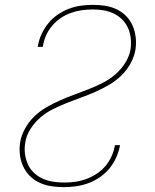

<svg xmlns="http://www.w3.org/2000/svg" viewBox="-20 -763 640 791"><path d="M242 8Q216 8 190.5 4Q165 0 142.5 -10.5Q120 -21 103 -38Q86 -55 75.5 -77.5Q65 -100 62 -125.5Q59 -151 63 -177Q68 -206 83.5 -234Q99 -262 122 -284Q145 -306 173 -322Q201 -338 229.5 -350.5Q258 -363 287 -373.5Q316 -384 345 -395.5Q374 -407 402 -421Q430 -435 454.5 -456Q479 -477 496 -504Q513 -531 518 -561Q521 -584 518.5 -606.5Q516 -629 507 -648.5Q498 -668 483 -683Q468 -698 448 -707.5Q428 -717 406.5 -720.5Q385 -724 362 -724Q340 -724 317.5 -721Q295 -718 272.5 -710Q250 -702 230 -688.5Q210 -675 194.5 -656.5Q179 -638 169.5 -616.5Q160 -595 157 -573L156 -570H135L136 -573Q140 -598 151 -622Q162 -646 178.5 -666.5Q195 -687 217.5 -702.5Q240 -718 264 -727Q288 -736 313 -739.5Q338 -743 363 -743Q389 -743 414 -739Q439 -735 461 -724.5Q483 -714 500 -696.5Q517 -679 526.5 -657Q536 -635 539 -609.5Q542 -584 538 -558Q533 -529 517.5 -501Q502 -473 479 -451Q456 -429 428.5 -413Q401 -397 372.5 -384.5Q344 -372 315 -361.5Q286 -351 257 -339.5Q228 -328 199.5 -314Q171 -300 147 -279.5Q123 -259 105.5 -231.5Q88 -204 84 -175Q80 -151 83 -128.5Q86 -106 95 -86Q104 -66 120 -51Q136 -36 156 -27Q176 -18 198.5 -14.5Q221 -11 244 -11Q267 -11 289.5 -14Q312 -17 334 -25Q356 -33 376.5 -46Q397 -59 413 -77.5Q429 -96 439 -118Q449 -140 453 -162V-165H474V-162Q469 -137 458 -112.5Q447 -88 429.5 -67.5Q412 -47 390 -32Q368 -17 343 -8Q318 1 292.5 4.5Q267 8 242 8Z"/></svg>

Font: Iosevka Thin Extended Oblique
Style: Regular
Weight: 100
Width: 7
Italic angle: -9°
Monospace: yes
Designer: Belleve Invis
Foundry: Belleve Invis
Version: Version 32.5.0; ttfautohint (v1.8.4)